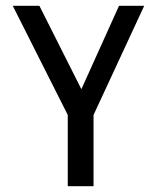

<svg xmlns="http://www.w3.org/2000/svg" viewBox="-20 -643 540 663"><path d="M214 0V-246L24 -623H116L261 -335L391 -623H478L303 -246V0Z"/></svg>

Font: Inconsolata Medium
Style: Regular
Weight: 500
Monospace: yes
Designer: Raph Levien, Cyreal, Brenton Simpson
Foundry: Raph Levien, Cyreal, Google
Version: Version 3.001; ttfautohint (v1.8.2.53-6de2)